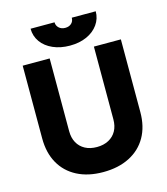

<svg xmlns="http://www.w3.org/2000/svg" viewBox="-130 -994 962 1107"><g transform="rotate(-15 351.0 -440.5)"><path d="M349 13Q259 13 193.5 -21Q128 -55 93 -117.5Q58 -180 58 -266V-700H219V-266Q219 -226 235 -197Q251 -168 280.5 -152Q310 -136 351 -136Q391 -136 421 -152Q451 -168 467 -197Q483 -226 483 -266V-700H644V-266Q644 -180 608.5 -117.5Q573 -55 506.5 -21Q440 13 349 13ZM352 -741Q296 -741 251.5 -760.5Q207 -780 182 -815Q157 -850 157 -894H300Q300 -874 314.5 -860.5Q329 -847 352 -847Q375 -847 389 -860Q403 -873 403 -894H546Q546 -850 521 -815Q496 -780 452.5 -760.5Q409 -741 352 -741Z"/></g></svg>

Font: Figtree ExtraBold
Style: Regular
Weight: 800
Designer: Erik Kennedy
Foundry: Erik Kennedy
Version: Version 2.002